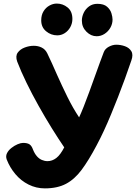

<svg xmlns="http://www.w3.org/2000/svg" viewBox="-20 -1031 778 1076"><path d="M231.4 24.7Q182.8 24.7 140.1 3.3Q97.3 -18.1 66.2 -55.2Q35 -92.2 17.4 -137.8Q11.1 -156.2 19.3 -172.6Q27.4 -188.9 44 -201.9Q60.6 -215 78.6 -222.6Q96.7 -230.2 109.1 -230.2Q133.2 -230.2 145.4 -222Q157.6 -213.8 165.1 -192.3Q174 -170.1 186.5 -155.7Q199 -141.2 214.7 -134.6Q230.3 -127.9 246.4 -127.9Q272.4 -127.9 295.4 -145.4Q318.3 -163 340 -205.1Q307.1 -253.1 269.7 -313.4Q232.3 -373.7 195.8 -438.9Q159.2 -504.1 128.2 -567.9Q97.1 -631.7 76.4 -685.9Q65.6 -716.8 79.3 -736Q93.1 -755.2 118.7 -764.8Q144.2 -774.4 169.1 -774.4Q194 -774.4 213.9 -764.4Q233.9 -754.4 244.6 -732.7Q257.9 -706.1 271.1 -676.2Q284.3 -646.3 298.4 -614.7Q312.6 -583.1 327.2 -551.6Q341.9 -520 357.5 -488.5Q373.1 -457 389.4 -428.3Q405.8 -399.7 423.3 -373.3Q434.3 -396.6 449.3 -434.2Q464.2 -471.9 480.3 -516Q496.3 -560.1 511.9 -603.5Q527.6 -646.9 540.4 -682.3Q553.2 -717.8 561.3 -738.1Q568.7 -757.9 590 -769.2Q611.3 -780.4 631.7 -780.4Q656.6 -780.4 680.3 -771.9Q704.1 -763.4 715.9 -744.1Q727.8 -724.7 716.1 -692Q698.6 -640.6 679.9 -589.1Q661.2 -537.7 641.7 -487.9Q622.2 -438.1 602.5 -390.4Q582.8 -342.7 562.4 -298.7Q542 -254.7 521 -215.6Q476.7 -131.9 437.2 -78.9Q397.7 -26 349.6 -0.7Q301.4 24.7 231.4 24.7ZM301.1 -832.9Q265.8 -832.9 238.4 -855.7Q211 -878.4 211 -916.9Q211 -946.8 224 -967.8Q237 -988.9 257.2 -999.9Q277.3 -1011 298 -1011Q332 -1011 358.8 -989.2Q385.7 -967.4 385.7 -924.6Q385.7 -900.3 374.1 -879.1Q362.4 -857.9 343 -845.4Q323.6 -832.9 301.1 -832.9ZM521.6 -827.9Q489.8 -827.9 464.3 -853.4Q438.8 -878.9 438.8 -915.6Q438.8 -937 448.9 -958.7Q459 -980.3 478.7 -994.9Q498.4 -1009.6 525.6 -1009.6Q561.8 -1009.6 580.2 -993.2Q598.6 -976.8 604.6 -956.3Q610.7 -935.9 610.7 -921.4Q610.7 -896.7 598.2 -875.1Q585.7 -853.6 565.2 -840.7Q544.8 -827.9 521.6 -827.9Z"/></svg>

Font: Playpen Sans
Style: Regular
Weight: 400
Designer: Laura Meseguer, Veronika Burian, José Scaglione, Kostas Bartsokas, Vera Evstafieva, Tom Grace, Yorlmar Campos
Foundry: TypeTogether
Version: Version 2.000